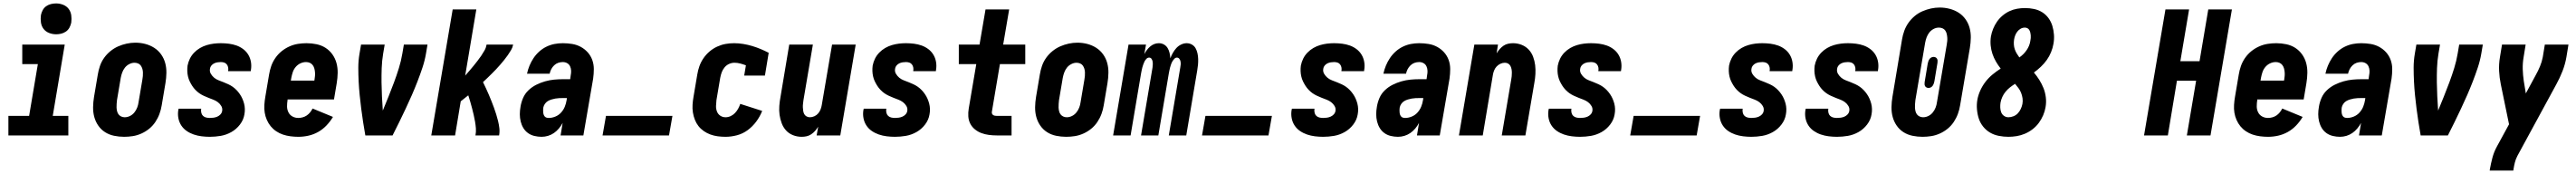

<svg xmlns="http://www.w3.org/2000/svg" viewBox="-20 -790 15040 1015"><path d="M29 0V-114H150L201 -416H110V-530H358L288 -114H379V0ZM308 -590Q286 -590 266 -598Q246 -606 234 -622Q222 -638 219 -659Q216 -680 219 -702Q222 -717 229.5 -731Q237 -745 250 -754Q263 -763 278 -766.5Q293 -770 308 -770Q329 -770 349 -762Q369 -754 381 -738Q393 -722 396 -701Q399 -680 396 -658Q393 -643 385.5 -629Q378 -615 365 -606Q352 -597 337 -593.5Q322 -590 308 -590Z M705 8Q675 8 646 2Q617 -4 593.5 -19Q570 -34 554 -57Q538 -80 530.5 -107.5Q523 -135 523.5 -165Q524 -195 529 -225L551 -355Q555 -380 563.5 -405Q572 -430 587.5 -452Q603 -474 624.5 -491.5Q646 -509 670 -519.5Q694 -530 719.5 -535.5Q745 -541 770 -541Q801 -541 829 -533.5Q857 -526 880.5 -511Q904 -496 920.5 -473Q937 -450 944.5 -422.5Q952 -395 951.5 -365Q951 -335 946 -305L924 -175Q920 -150 911 -125.5Q902 -101 887 -78.5Q872 -56 851 -39Q830 -22 805.5 -11Q781 0 755.5 4Q730 8 705 8ZM708 -106Q724 -106 739 -113.5Q754 -121 764.5 -134Q775 -147 781 -162.5Q787 -178 789 -194L811 -324Q813 -335 814 -346Q815 -357 814.5 -368Q814 -379 811 -389Q808 -399 802 -407.5Q796 -416 786 -420Q776 -424 765 -424Q750 -424 734.5 -416Q719 -408 709 -395Q699 -382 693.5 -367Q688 -352 685 -336L663 -206Q662 -195 661 -184Q660 -173 660.5 -162.5Q661 -152 663.5 -141.5Q666 -131 672 -123Q678 -115 687.5 -110.5Q697 -106 708 -106Z M1205 8Q1181 8 1157 5Q1133 2 1111 -5.5Q1089 -13 1070 -26Q1051 -39 1038.5 -58Q1026 -77 1021.5 -100.5Q1017 -124 1021 -148Q1022 -150 1022 -152Q1022 -154 1023 -156H1155Q1155 -155 1155 -154.5Q1155 -154 1154 -153Q1153 -142 1155.5 -131.5Q1158 -121 1165.5 -114Q1173 -107 1183.5 -104.5Q1194 -102 1205 -102Q1216 -102 1227 -103.5Q1238 -105 1248.5 -109.5Q1259 -114 1267 -122.5Q1275 -131 1277 -142Q1280 -158 1272 -171.5Q1264 -185 1252 -194Q1240 -203 1225.5 -208.5Q1211 -214 1197 -219.5Q1183 -225 1169 -231.5Q1155 -238 1143 -246.5Q1131 -255 1120.5 -266Q1110 -277 1102 -289.5Q1094 -302 1087.5 -315.5Q1081 -329 1077.5 -344.5Q1074 -360 1073.5 -375.5Q1073 -391 1075 -407Q1079 -428 1088.5 -447.5Q1098 -467 1113.5 -483Q1129 -499 1148 -510Q1167 -521 1187.5 -527Q1208 -533 1228.5 -535.5Q1249 -538 1269 -538Q1293 -538 1316.5 -535Q1340 -532 1361 -524.5Q1382 -517 1400 -503.5Q1418 -490 1429.5 -471Q1441 -452 1445 -429Q1449 -406 1445 -382Q1445 -381 1444.5 -379Q1444 -377 1444 -375H1312Q1312 -375 1312 -376Q1312 -377 1312 -377Q1314 -387 1312 -397Q1310 -407 1304 -414.5Q1298 -422 1289 -425Q1280 -428 1269 -428Q1260 -428 1250 -426.5Q1240 -425 1230.5 -420.5Q1221 -416 1214 -407.5Q1207 -399 1206 -389Q1203 -373 1211 -359.5Q1219 -346 1230.5 -336.5Q1242 -327 1256.5 -321.5Q1271 -316 1285 -310.5Q1299 -305 1313 -298.5Q1327 -292 1339 -283.5Q1351 -275 1361.5 -264Q1372 -253 1380.5 -240.5Q1389 -228 1395 -214.5Q1401 -201 1405 -186Q1409 -171 1409.5 -155Q1410 -139 1407 -123Q1402 -91 1381 -63.5Q1360 -36 1330.5 -19.5Q1301 -3 1269 2.5Q1237 8 1205 8Z M1722 8Q1699 8 1676 5Q1653 2 1632 -5Q1611 -12 1592.5 -24.5Q1574 -37 1560.5 -53.5Q1547 -70 1538 -90.5Q1529 -111 1525.5 -133Q1522 -155 1523.5 -178.5Q1525 -202 1529 -225L1551 -355Q1555 -380 1563.5 -404.5Q1572 -429 1587.5 -451.5Q1603 -474 1624 -491Q1645 -508 1669.5 -519Q1694 -530 1719.5 -534Q1745 -538 1770 -538Q1799 -538 1828 -532Q1857 -526 1880.5 -511Q1904 -496 1920.5 -473Q1937 -450 1944.5 -422.5Q1952 -395 1951.5 -365Q1951 -335 1946 -305L1930 -210H1659V-207Q1656 -188 1656 -169.5Q1656 -151 1664 -135Q1672 -119 1687.5 -110.5Q1703 -102 1722 -102Q1734 -102 1747 -105.5Q1760 -109 1771 -116.5Q1782 -124 1790.5 -134.5Q1799 -145 1805 -157L1924 -108Q1908 -81 1886 -58Q1864 -35 1837 -20Q1810 -5 1780.5 1.5Q1751 8 1722 8ZM1678 -320H1815L1816 -323Q1818 -335 1819 -346.5Q1820 -358 1819 -369.5Q1818 -381 1815 -391.5Q1812 -402 1805.5 -410.5Q1799 -419 1789 -423.5Q1779 -428 1767 -428Q1750 -428 1734 -420.5Q1718 -413 1706.5 -399.5Q1695 -386 1689.5 -369.5Q1684 -353 1681 -337Z M2113 0Q2106 -39 2100 -78Q2094 -117 2089 -156Q2084 -195 2080 -235Q2076 -275 2074 -315Q2072 -355 2072 -395.5Q2072 -436 2079 -477L2088 -530H2226L2217 -477Q2210 -435 2208.5 -393Q2207 -351 2207.5 -310Q2208 -269 2210 -227.5Q2212 -186 2215 -145Q2232 -186 2248.5 -227Q2265 -268 2280.5 -309.5Q2296 -351 2309 -393Q2322 -435 2329 -477L2338 -530H2476L2467 -477Q2460 -436 2446.5 -395.5Q2433 -355 2417.5 -315Q2402 -275 2384.5 -235Q2367 -195 2348.5 -156Q2330 -117 2311 -78Q2292 -39 2272 0Z M2498 0 2623 -735H2761L2696 -349Q2708 -363 2720.5 -377Q2733 -391 2744.5 -405.5Q2756 -420 2767.5 -434.5Q2779 -449 2789.5 -464.5Q2800 -480 2809 -496Q2818 -512 2821 -530H2976Q2973 -513 2964 -498Q2955 -483 2945 -468.5Q2935 -454 2923.5 -440Q2912 -426 2900.5 -412.5Q2889 -399 2876.5 -386Q2864 -373 2851.5 -360.5Q2839 -348 2826 -335.5Q2813 -323 2800 -311Q2809 -293 2817.5 -274.5Q2826 -256 2834 -237.5Q2842 -219 2849.5 -200Q2857 -181 2864 -162Q2871 -143 2877 -123.5Q2883 -104 2888 -84Q2893 -64 2895.5 -42.5Q2898 -21 2894 0H2756Q2760 -21 2758.5 -41Q2757 -61 2753.5 -81Q2750 -101 2745.5 -120.5Q2741 -140 2736 -159Q2731 -178 2725.5 -197Q2720 -216 2714 -234Q2703 -225 2692 -216.5Q2681 -208 2670 -199L2637 0Z M3142 8Q3121 8 3100 3Q3079 -2 3062.5 -14Q3046 -26 3035.5 -43.5Q3025 -61 3020 -81.5Q3015 -102 3015 -123.5Q3015 -145 3019 -167Q3023 -193 3034 -218.5Q3045 -244 3065.5 -263.5Q3086 -283 3111 -295.5Q3136 -308 3162.5 -315.5Q3189 -323 3215 -325.5Q3241 -328 3267 -328H3309L3312 -350Q3315 -364 3314.5 -377.5Q3314 -391 3308.5 -403Q3303 -415 3291.5 -421.5Q3280 -428 3266 -428Q3252 -428 3239 -423.5Q3226 -419 3215.5 -409Q3205 -399 3198.5 -386.5Q3192 -374 3189 -360H3057Q3062 -384 3071.5 -407Q3081 -430 3095 -451Q3109 -472 3128.5 -489.5Q3148 -507 3171 -518Q3194 -529 3218 -533.5Q3242 -538 3266 -538Q3294 -538 3321 -533.5Q3348 -529 3371 -516.5Q3394 -504 3411.5 -484.5Q3429 -465 3438 -440Q3447 -415 3447 -387Q3447 -359 3443 -331L3386 0H3253L3265 -73Q3256 -56 3243 -40.5Q3230 -25 3214 -14Q3198 -3 3179.5 2.5Q3161 8 3142 8ZM3184 -102Q3203 -102 3222.5 -110Q3242 -118 3256 -133.5Q3270 -149 3277.5 -167.5Q3285 -186 3288 -205L3290 -218H3267Q3256 -218 3244.5 -217.5Q3233 -217 3222 -215Q3211 -213 3199.5 -209.5Q3188 -206 3178 -200Q3168 -194 3161 -183.5Q3154 -173 3152 -162Q3151 -155 3151 -148.5Q3151 -142 3151.5 -135Q3152 -128 3154 -122Q3156 -116 3160 -111Q3164 -106 3170.5 -104Q3177 -102 3184 -102Z M3498 0 3518 -114H3906L3886 0Z M4216 8Q4193 8 4170.5 5Q4148 2 4127.5 -5.5Q4107 -13 4089 -25.5Q4071 -38 4058 -54.5Q4045 -71 4037 -91.5Q4029 -112 4025.5 -134Q4022 -156 4023.5 -179Q4025 -202 4029 -225L4051 -355Q4055 -380 4063.5 -404Q4072 -428 4087 -450Q4102 -472 4122.5 -489.5Q4143 -507 4167 -518Q4191 -529 4215.5 -533.5Q4240 -538 4266 -538Q4293 -538 4320 -533.5Q4347 -529 4372 -521.5Q4397 -514 4421 -504Q4445 -494 4468 -482L4446 -349H4325L4335 -409Q4319 -415 4302 -419.5Q4285 -424 4268 -424Q4252 -424 4236.5 -417Q4221 -410 4210 -396.5Q4199 -383 4193.5 -367.5Q4188 -352 4185 -336L4163 -206Q4161 -189 4160.5 -172Q4160 -155 4166 -139.5Q4172 -124 4185.5 -115Q4199 -106 4216 -106Q4231 -106 4245.5 -112.5Q4260 -119 4271 -130.5Q4282 -142 4289.5 -155.5Q4297 -169 4302 -184L4430 -143Q4417 -110 4395.5 -81Q4374 -52 4345.5 -31Q4317 -10 4283 -1Q4249 8 4216 8Z M4661 8Q4634 8 4610 -1.5Q4586 -11 4569.5 -29Q4553 -47 4544 -71Q4535 -95 4531.5 -120Q4528 -145 4530 -172Q4532 -199 4537 -225L4588 -530H4726L4671 -206Q4670 -196 4668.5 -185.5Q4667 -175 4667.5 -164Q4668 -153 4669.5 -143Q4671 -133 4675.5 -124.5Q4680 -116 4689 -111Q4698 -106 4708 -106Q4722 -106 4735 -112Q4748 -118 4757 -128.5Q4766 -139 4771 -152Q4776 -165 4778 -178L4838 -530H4976L4886 0H4748L4757 -51Q4749 -38 4739 -26.5Q4729 -15 4716 -6.5Q4703 2 4689 5Q4675 8 4661 8Z M5205 8Q5181 8 5157 5Q5133 2 5111 -5.5Q5089 -13 5070 -26Q5051 -39 5038.5 -58Q5026 -77 5021.5 -100.5Q5017 -124 5021 -148Q5022 -150 5022 -152Q5022 -154 5023 -156H5155Q5155 -155 5155 -154.5Q5155 -154 5154 -153Q5153 -142 5155.5 -131.5Q5158 -121 5165.5 -114Q5173 -107 5183.5 -104.5Q5194 -102 5205 -102Q5216 -102 5227 -103.5Q5238 -105 5248.5 -109.5Q5259 -114 5267 -122.5Q5275 -131 5277 -142Q5280 -158 5272 -171.5Q5264 -185 5252 -194Q5240 -203 5225.5 -208.5Q5211 -214 5197 -219.5Q5183 -225 5169 -231.5Q5155 -238 5143 -246.5Q5131 -255 5120.5 -266Q5110 -277 5102 -289.5Q5094 -302 5087.5 -315.5Q5081 -329 5077.5 -344.5Q5074 -360 5073.5 -375.5Q5073 -391 5075 -407Q5079 -428 5088.5 -447.5Q5098 -467 5113.5 -483Q5129 -499 5148 -510Q5167 -521 5187.5 -527Q5208 -533 5228.5 -535.5Q5249 -538 5269 -538Q5293 -538 5316.5 -535Q5340 -532 5361 -524.5Q5382 -517 5400 -503.5Q5418 -490 5429.5 -471Q5441 -452 5445 -429Q5449 -406 5445 -382Q5445 -381 5444.5 -379Q5444 -377 5444 -375H5312Q5312 -375 5312 -376Q5312 -377 5312 -377Q5314 -387 5312 -397Q5310 -407 5304 -414.5Q5298 -422 5289 -425Q5280 -428 5269 -428Q5260 -428 5250 -426.5Q5240 -425 5230.5 -420.5Q5221 -416 5214 -407.5Q5207 -399 5206 -389Q5203 -373 5211 -359.5Q5219 -346 5230.5 -336.5Q5242 -327 5256.5 -321.5Q5271 -316 5285 -310.5Q5299 -305 5313 -298.5Q5327 -292 5339 -283.5Q5351 -275 5361.5 -264Q5372 -253 5380.5 -240.5Q5389 -228 5395 -214.5Q5401 -201 5405 -186Q5409 -171 5409.5 -155Q5410 -139 5407 -123Q5402 -91 5381 -63.5Q5360 -36 5330.5 -19.5Q5301 -3 5269 2.5Q5237 8 5205 8Z M5800 0Q5776 0 5753.5 -3Q5731 -6 5710.5 -13.5Q5690 -21 5672.5 -35Q5655 -49 5645 -68.5Q5635 -88 5633.5 -111Q5632 -134 5636 -157L5680 -416H5578V-530H5699L5734 -735H5872L5837 -530H5966V-416H5818L5771 -138Q5770 -132 5772 -127Q5774 -122 5778.5 -119Q5783 -116 5788.5 -115Q5794 -114 5800 -114H5886V0Z M6205 8Q6175 8 6146 2Q6117 -4 6093.5 -19Q6070 -34 6054 -57Q6038 -80 6030.5 -107.5Q6023 -135 6023.5 -165Q6024 -195 6029 -225L6051 -355Q6055 -380 6063.5 -405Q6072 -430 6087.5 -452Q6103 -474 6124.5 -491.5Q6146 -509 6170 -519.5Q6194 -530 6219.5 -535.5Q6245 -541 6270 -541Q6301 -541 6329 -533.5Q6357 -526 6380.5 -511Q6404 -496 6420.5 -473Q6437 -450 6444.5 -422.5Q6452 -395 6451.5 -365Q6451 -335 6446 -305L6424 -175Q6420 -150 6411 -125.5Q6402 -101 6387 -78.5Q6372 -56 6351 -39Q6330 -22 6305.5 -11Q6281 0 6255.5 4Q6230 8 6205 8ZM6208 -106Q6224 -106 6239 -113.5Q6254 -121 6264.5 -134Q6275 -147 6281 -162.5Q6287 -178 6289 -194L6311 -324Q6313 -335 6314 -346Q6315 -357 6314.5 -368Q6314 -379 6311 -389Q6308 -399 6302 -407.5Q6296 -416 6286 -420Q6276 -424 6265 -424Q6250 -424 6234.5 -416Q6219 -408 6209 -395Q6199 -382 6193.5 -367Q6188 -352 6185 -336L6163 -206Q6162 -195 6161 -184Q6160 -173 6160.5 -162.5Q6161 -152 6163.5 -141.5Q6166 -131 6172 -123Q6178 -115 6187.5 -110.5Q6197 -106 6208 -106Z M6479 0 6569 -530H6671L6661 -474Q6667 -486 6675.5 -497.5Q6684 -509 6695 -518.5Q6706 -528 6719 -533Q6732 -538 6746 -538Q6762 -538 6775.5 -530.5Q6789 -523 6797 -510Q6805 -497 6808.5 -481.5Q6812 -466 6813 -450Q6819 -466 6827.5 -481Q6836 -496 6847.5 -509Q6859 -522 6875.5 -530Q6892 -538 6908 -538Q6925 -538 6939 -530Q6953 -522 6960.5 -508.5Q6968 -495 6971.5 -479Q6975 -463 6975.5 -446Q6976 -429 6974.5 -412.5Q6973 -396 6970 -379L6906 0H6804L6871 -396Q6873 -405 6873.5 -414Q6874 -423 6872.5 -431.5Q6871 -440 6865.5 -447Q6860 -454 6851 -454Q6843 -454 6836 -446.5Q6829 -439 6824.5 -431Q6820 -423 6817 -414Q6814 -405 6811.5 -396.5Q6809 -388 6807.5 -379Q6806 -370 6804 -361L6743 0H6642L6709 -396Q6710 -405 6710.5 -414Q6711 -423 6709.5 -431.5Q6708 -440 6703 -447Q6698 -454 6689 -454Q6680 -454 6673 -446.5Q6666 -439 6662 -431Q6658 -423 6655 -414Q6652 -405 6649.5 -396.5Q6647 -388 6645.5 -379Q6644 -370 6642 -361L6581 0Z M6998 0 7018 -114H7406L7386 0Z M7705 8Q7681 8 7657 5Q7633 2 7611 -5.5Q7589 -13 7570 -26Q7551 -39 7538.5 -58Q7526 -77 7521.5 -100.5Q7517 -124 7521 -148Q7522 -150 7522 -152Q7522 -154 7523 -156H7655Q7655 -155 7655 -154.5Q7655 -154 7654 -153Q7653 -142 7655.5 -131.5Q7658 -121 7665.5 -114Q7673 -107 7683.5 -104.5Q7694 -102 7705 -102Q7716 -102 7727 -103.5Q7738 -105 7748.5 -109.5Q7759 -114 7767 -122.5Q7775 -131 7777 -142Q7780 -158 7772 -171.5Q7764 -185 7752 -194Q7740 -203 7725.5 -208.5Q7711 -214 7697 -219.5Q7683 -225 7669 -231.5Q7655 -238 7643 -246.5Q7631 -255 7620.5 -266Q7610 -277 7602 -289.5Q7594 -302 7587.5 -315.5Q7581 -329 7577.5 -344.5Q7574 -360 7573.5 -375.5Q7573 -391 7575 -407Q7579 -428 7588.5 -447.5Q7598 -467 7613.5 -483Q7629 -499 7648 -510Q7667 -521 7687.5 -527Q7708 -533 7728.5 -535.5Q7749 -538 7769 -538Q7793 -538 7816.5 -535Q7840 -532 7861 -524.5Q7882 -517 7900 -503.5Q7918 -490 7929.5 -471Q7941 -452 7945 -429Q7949 -406 7945 -382Q7945 -381 7944.5 -379Q7944 -377 7944 -375H7812Q7812 -375 7812 -376Q7812 -377 7812 -377Q7814 -387 7812 -397Q7810 -407 7804 -414.5Q7798 -422 7789 -425Q7780 -428 7769 -428Q7760 -428 7750 -426.5Q7740 -425 7730.5 -420.5Q7721 -416 7714 -407.5Q7707 -399 7706 -389Q7703 -373 7711 -359.5Q7719 -346 7730.5 -336.5Q7742 -327 7756.5 -321.5Q7771 -316 7785 -310.5Q7799 -305 7813 -298.5Q7827 -292 7839 -283.5Q7851 -275 7861.5 -264Q7872 -253 7880.5 -240.5Q7889 -228 7895 -214.5Q7901 -201 7905 -186Q7909 -171 7909.5 -155Q7910 -139 7907 -123Q7902 -91 7881 -63.5Q7860 -36 7830.5 -19.5Q7801 -3 7769 2.5Q7737 8 7705 8Z M8142 8Q8121 8 8100 3Q8079 -2 8062.5 -14Q8046 -26 8035.5 -43.5Q8025 -61 8020 -81.5Q8015 -102 8015 -123.5Q8015 -145 8019 -167Q8023 -193 8034 -218.5Q8045 -244 8065.5 -263.5Q8086 -283 8111 -295.5Q8136 -308 8162.5 -315.5Q8189 -323 8215 -325.5Q8241 -328 8267 -328H8309L8312 -350Q8315 -364 8314.5 -377.5Q8314 -391 8308.5 -403Q8303 -415 8291.5 -421.5Q8280 -428 8266 -428Q8252 -428 8239 -423.5Q8226 -419 8215.5 -409Q8205 -399 8198.5 -386.5Q8192 -374 8189 -360H8057Q8062 -384 8071.5 -407Q8081 -430 8095 -451Q8109 -472 8128.5 -489.5Q8148 -507 8171 -518Q8194 -529 8218 -533.5Q8242 -538 8266 -538Q8294 -538 8321 -533.5Q8348 -529 8371 -516.5Q8394 -504 8411.5 -484.5Q8429 -465 8438 -440Q8447 -415 8447 -387Q8447 -359 8443 -331L8386 0H8253L8265 -73Q8256 -56 8243 -40.5Q8230 -25 8214 -14Q8198 -3 8179.5 2.5Q8161 8 8142 8ZM8184 -102Q8203 -102 8222.5 -110Q8242 -118 8256 -133.5Q8270 -149 8277.5 -167.5Q8285 -186 8288 -205L8290 -218H8267Q8256 -218 8244.5 -217.5Q8233 -217 8222 -215Q8211 -213 8199.5 -209.5Q8188 -206 8178 -200Q8168 -194 8161 -183.5Q8154 -173 8152 -162Q8151 -155 8151 -148.5Q8151 -142 8151.5 -135Q8152 -128 8154 -122Q8156 -116 8160 -111Q8164 -106 8170.5 -104Q8177 -102 8184 -102Z M8498 0 8588 -530H8726L8718 -479Q8726 -492 8736 -503.5Q8746 -515 8758.5 -523.5Q8771 -532 8785.5 -535Q8800 -538 8814 -538Q8840 -538 8864 -528.5Q8888 -519 8905 -501Q8922 -483 8931 -459Q8940 -435 8943 -410Q8946 -385 8944.5 -358Q8943 -331 8938 -305L8886 0H8748L8803 -324Q8805 -334 8806 -344.5Q8807 -355 8807 -366Q8807 -377 8805 -387Q8803 -397 8798.5 -405.5Q8794 -414 8785.5 -419Q8777 -424 8766 -424Q8753 -424 8740 -418Q8727 -412 8717.5 -401.5Q8708 -391 8703 -378Q8698 -365 8696 -352L8637 0Z M9205 8Q9181 8 9157 5Q9133 2 9111 -5.5Q9089 -13 9070 -26Q9051 -39 9038.5 -58Q9026 -77 9021.5 -100.5Q9017 -124 9021 -148Q9022 -150 9022 -152Q9022 -154 9023 -156H9155Q9155 -155 9155 -154.5Q9155 -154 9154 -153Q9153 -142 9155.5 -131.5Q9158 -121 9165.5 -114Q9173 -107 9183.5 -104.5Q9194 -102 9205 -102Q9216 -102 9227 -103.5Q9238 -105 9248.5 -109.5Q9259 -114 9267 -122.5Q9275 -131 9277 -142Q9280 -158 9272 -171.5Q9264 -185 9252 -194Q9240 -203 9225.5 -208.5Q9211 -214 9197 -219.5Q9183 -225 9169 -231.5Q9155 -238 9143 -246.5Q9131 -255 9120.5 -266Q9110 -277 9102 -289.5Q9094 -302 9087.5 -315.5Q9081 -329 9077.5 -344.5Q9074 -360 9073.5 -375.5Q9073 -391 9075 -407Q9079 -428 9088.5 -447.5Q9098 -467 9113.5 -483Q9129 -499 9148 -510Q9167 -521 9187.5 -527Q9208 -533 9228.5 -535.5Q9249 -538 9269 -538Q9293 -538 9316.5 -535Q9340 -532 9361 -524.5Q9382 -517 9400 -503.5Q9418 -490 9429.5 -471Q9441 -452 9445 -429Q9449 -406 9445 -382Q9445 -381 9444.5 -379Q9444 -377 9444 -375H9312Q9312 -375 9312 -376Q9312 -377 9312 -377Q9314 -387 9312 -397Q9310 -407 9304 -414.5Q9298 -422 9289 -425Q9280 -428 9269 -428Q9260 -428 9250 -426.5Q9240 -425 9230.5 -420.5Q9221 -416 9214 -407.5Q9207 -399 9206 -389Q9203 -373 9211 -359.5Q9219 -346 9230.5 -336.5Q9242 -327 9256.5 -321.5Q9271 -316 9285 -310.5Q9299 -305 9313 -298.5Q9327 -292 9339 -283.5Q9351 -275 9361.5 -264Q9372 -253 9380.5 -240.5Q9389 -228 9395 -214.5Q9401 -201 9405 -186Q9409 -171 9409.5 -155Q9410 -139 9407 -123Q9402 -91 9381 -63.5Q9360 -36 9330.5 -19.5Q9301 -3 9269 2.5Q9237 8 9205 8Z M9498 0 9518 -114H9906L9886 0Z M10205 8Q10181 8 10157 5Q10133 2 10111 -5.5Q10089 -13 10070 -26Q10051 -39 10038.5 -58Q10026 -77 10021.5 -100.5Q10017 -124 10021 -148Q10022 -150 10022 -152Q10022 -154 10023 -156H10155Q10155 -155 10155 -154.5Q10155 -154 10154 -153Q10153 -142 10155.5 -131.5Q10158 -121 10165.5 -114Q10173 -107 10183.5 -104.5Q10194 -102 10205 -102Q10216 -102 10227 -103.5Q10238 -105 10248.5 -109.5Q10259 -114 10267 -122.5Q10275 -131 10277 -142Q10280 -158 10272 -171.5Q10264 -185 10252 -194Q10240 -203 10225.5 -208.5Q10211 -214 10197 -219.5Q10183 -225 10169 -231.5Q10155 -238 10143 -246.5Q10131 -255 10120.5 -266Q10110 -277 10102 -289.5Q10094 -302 10087.5 -315.5Q10081 -329 10077.5 -344.5Q10074 -360 10073.5 -375.5Q10073 -391 10075 -407Q10079 -428 10088.5 -447.5Q10098 -467 10113.5 -483Q10129 -499 10148 -510Q10167 -521 10187.5 -527Q10208 -533 10228.5 -535.5Q10249 -538 10269 -538Q10293 -538 10316.5 -535Q10340 -532 10361 -524.5Q10382 -517 10400 -503.5Q10418 -490 10429.5 -471Q10441 -452 10445 -429Q10449 -406 10445 -382Q10445 -381 10444.5 -379Q10444 -377 10444 -375H10312Q10312 -375 10312 -376Q10312 -377 10312 -377Q10314 -387 10312 -397Q10310 -407 10304 -414.5Q10298 -422 10289 -425Q10280 -428 10269 -428Q10260 -428 10250 -426.5Q10240 -425 10230.5 -420.5Q10221 -416 10214 -407.5Q10207 -399 10206 -389Q10203 -373 10211 -359.5Q10219 -346 10230.5 -336.5Q10242 -327 10256.5 -321.5Q10271 -316 10285 -310.5Q10299 -305 10313 -298.5Q10327 -292 10339 -283.5Q10351 -275 10361.5 -264Q10372 -253 10380.5 -240.5Q10389 -228 10395 -214.5Q10401 -201 10405 -186Q10409 -171 10409.5 -155Q10410 -139 10407 -123Q10402 -91 10381 -63.5Q10360 -36 10330.5 -19.5Q10301 -3 10269 2.5Q10237 8 10205 8Z M10705 8Q10681 8 10657 5Q10633 2 10611 -5.5Q10589 -13 10570 -26Q10551 -39 10538.5 -58Q10526 -77 10521.5 -100.5Q10517 -124 10521 -148Q10522 -150 10522 -152Q10522 -154 10523 -156H10655Q10655 -155 10655 -154.5Q10655 -154 10654 -153Q10653 -142 10655.5 -131.5Q10658 -121 10665.5 -114Q10673 -107 10683.5 -104.5Q10694 -102 10705 -102Q10716 -102 10727 -103.5Q10738 -105 10748.5 -109.5Q10759 -114 10767 -122.5Q10775 -131 10777 -142Q10780 -158 10772 -171.5Q10764 -185 10752 -194Q10740 -203 10725.5 -208.5Q10711 -214 10697 -219.5Q10683 -225 10669 -231.5Q10655 -238 10643 -246.5Q10631 -255 10620.5 -266Q10610 -277 10602 -289.5Q10594 -302 10587.5 -315.5Q10581 -329 10577.5 -344.5Q10574 -360 10573.5 -375.5Q10573 -391 10575 -407Q10579 -428 10588.5 -447.5Q10598 -467 10613.5 -483Q10629 -499 10648 -510Q10667 -521 10687.5 -527Q10708 -533 10728.5 -535.5Q10749 -538 10769 -538Q10793 -538 10816.5 -535Q10840 -532 10861 -524.5Q10882 -517 10900 -503.5Q10918 -490 10929.5 -471Q10941 -452 10945 -429Q10949 -406 10945 -382Q10945 -381 10944.5 -379Q10944 -377 10944 -375H10812Q10812 -375 10812 -376Q10812 -377 10812 -377Q10814 -387 10812 -397Q10810 -407 10804 -414.5Q10798 -422 10789 -425Q10780 -428 10769 -428Q10760 -428 10750 -426.5Q10740 -425 10730.5 -420.5Q10721 -416 10714 -407.5Q10707 -399 10706 -389Q10703 -373 10711 -359.5Q10719 -346 10730.5 -336.5Q10742 -327 10756.5 -321.5Q10771 -316 10785 -310.5Q10799 -305 10813 -298.5Q10827 -292 10839 -283.5Q10851 -275 10861.5 -264Q10872 -253 10880.5 -240.5Q10889 -228 10895 -214.5Q10901 -201 10905 -186Q10909 -171 10909.5 -155Q10910 -139 10907 -123Q10902 -91 10881 -63.5Q10860 -36 10830.5 -19.5Q10801 -3 10769 2.5Q10737 8 10705 8Z M11205 8Q11175 8 11146 2Q11117 -4 11093.5 -19Q11070 -34 11054 -57Q11038 -80 11030.5 -107.5Q11023 -135 11023.5 -165Q11024 -195 11029 -225L11085 -560Q11089 -585 11098 -610Q11107 -635 11122.5 -657Q11138 -679 11159 -696.5Q11180 -714 11204.5 -724.5Q11229 -735 11254 -740.5Q11279 -746 11305 -746Q11335 -746 11363.5 -738.5Q11392 -731 11415.5 -716Q11439 -701 11455.5 -678Q11472 -655 11479.5 -627.5Q11487 -600 11486.5 -570Q11486 -540 11481 -510L11424 -175Q11420 -150 11411 -125.5Q11402 -101 11387 -78.5Q11372 -56 11351 -39Q11330 -22 11305.5 -11Q11281 0 11255.5 4Q11230 8 11205 8ZM11208 -106Q11224 -106 11239 -113.5Q11254 -121 11264.5 -134Q11275 -147 11281 -162.5Q11287 -178 11289 -194L11346 -529Q11348 -540 11349 -551Q11350 -562 11349 -573Q11348 -584 11345.5 -594Q11343 -604 11337 -612.5Q11331 -621 11321 -625Q11311 -629 11300 -629Q11284 -629 11269 -621Q11254 -613 11244 -600Q11234 -587 11228.5 -572Q11223 -557 11220 -541L11163 -206Q11162 -195 11161 -184Q11160 -173 11160.5 -162.5Q11161 -152 11163.5 -141.5Q11166 -131 11172 -123Q11178 -115 11187.5 -110.5Q11197 -106 11208 -106ZM11240 -277Q11234 -277 11228.5 -279.5Q11223 -282 11220 -287Q11217 -292 11216.5 -298Q11216 -304 11217 -311L11235 -419Q11236 -425 11238.5 -432Q11241 -439 11245 -445Q11249 -451 11255.5 -454.5Q11262 -458 11269 -458Q11275 -458 11280.5 -455.5Q11286 -453 11289 -448Q11292 -443 11292.5 -437Q11293 -431 11292 -424L11274 -316Q11273 -310 11270.5 -303Q11268 -296 11264 -290Q11260 -284 11253.5 -280.5Q11247 -277 11240 -277Z M11706 8Q11678 8 11650 2.5Q11622 -3 11599 -16.5Q11576 -30 11559 -51Q11542 -72 11533.5 -97.5Q11525 -123 11522.5 -152Q11520 -181 11525 -209Q11530 -236 11542 -262.5Q11554 -289 11572 -312.5Q11590 -336 11613 -355Q11636 -374 11661 -390Q11646 -409 11633.5 -430.5Q11621 -452 11613 -475.5Q11605 -499 11602.5 -525Q11600 -551 11604 -577Q11608 -600 11617 -622Q11626 -644 11639.5 -663.5Q11653 -683 11672 -699Q11691 -715 11712.5 -725Q11734 -735 11757 -739Q11780 -743 11803 -743Q11830 -743 11856 -737.5Q11882 -732 11903.5 -718.5Q11925 -705 11940 -684.5Q11955 -664 11962.5 -639.5Q11970 -615 11972 -588Q11974 -561 11969 -534Q11965 -510 11955 -485.5Q11945 -461 11930 -440Q11915 -419 11895.5 -400.5Q11876 -382 11855 -367Q11872 -347 11886.5 -324Q11901 -301 11911 -276Q11921 -251 11924.5 -222.5Q11928 -194 11923 -165Q11919 -141 11909 -117.5Q11899 -94 11883.5 -73Q11868 -52 11847 -36Q11826 -20 11802.5 -10Q11779 0 11754.5 4Q11730 8 11706 8ZM11770 -455Q11783 -464 11793.5 -474.5Q11804 -485 11812.5 -497.5Q11821 -510 11826.5 -523.5Q11832 -537 11834 -551Q11836 -560 11836.5 -568Q11837 -576 11836.5 -584Q11836 -592 11834 -600Q11832 -608 11828 -615Q11824 -622 11817 -625.5Q11810 -629 11802 -629Q11789 -629 11777.5 -622.5Q11766 -616 11758 -605.5Q11750 -595 11745.5 -583Q11741 -571 11739 -558Q11737 -544 11738 -529.5Q11739 -515 11743.5 -502Q11748 -489 11755 -477.5Q11762 -466 11770 -455ZM11706 -106Q11721 -106 11736 -112Q11751 -118 11761.5 -129.5Q11772 -141 11778.5 -155Q11785 -169 11788 -184Q11791 -201 11788.5 -217.5Q11786 -234 11780 -249Q11774 -264 11764.5 -276.5Q11755 -289 11745 -301Q11729 -291 11715 -280Q11701 -269 11689.5 -255Q11678 -241 11670.5 -224.5Q11663 -208 11660 -191Q11658 -177 11658.5 -162.5Q11659 -148 11664 -135Q11669 -122 11680.5 -114Q11692 -106 11706 -106Z M12498 0 12623 -735H12761L12710 -433H12822L12873 -735H13011L12886 0H12748L12802 -319H12690L12637 0Z M13222 8Q13199 8 13176 5Q13153 2 13132 -5Q13111 -12 13092.5 -24.5Q13074 -37 13060.5 -53.5Q13047 -70 13038 -90.5Q13029 -111 13025.5 -133Q13022 -155 13023.5 -178.5Q13025 -202 13029 -225L13051 -355Q13055 -380 13063.5 -404.5Q13072 -429 13087.5 -451.5Q13103 -474 13124 -491Q13145 -508 13169.5 -519Q13194 -530 13219.5 -534Q13245 -538 13270 -538Q13299 -538 13328 -532Q13357 -526 13380.5 -511Q13404 -496 13420.5 -473Q13437 -450 13444.5 -422.5Q13452 -395 13451.5 -365Q13451 -335 13446 -305L13430 -210H13159V-207Q13156 -188 13156 -169.5Q13156 -151 13164 -135Q13172 -119 13187.5 -110.5Q13203 -102 13222 -102Q13234 -102 13247 -105.5Q13260 -109 13271 -116.5Q13282 -124 13290.5 -134.5Q13299 -145 13305 -157L13424 -108Q13408 -81 13386 -58Q13364 -35 13337 -20Q13310 -5 13280.5 1.5Q13251 8 13222 8ZM13178 -320H13315L13316 -323Q13318 -335 13319 -346.5Q13320 -358 13319 -369.5Q13318 -381 13315 -391.5Q13312 -402 13305.5 -410.5Q13299 -419 13289 -423.5Q13279 -428 13267 -428Q13250 -428 13234 -420.5Q13218 -413 13206.5 -399.5Q13195 -386 13189.5 -369.5Q13184 -353 13181 -337Z M13642 8Q13621 8 13600 3Q13579 -2 13562.5 -14Q13546 -26 13535.5 -43.5Q13525 -61 13520 -81.5Q13515 -102 13515 -123.5Q13515 -145 13519 -167Q13523 -193 13534 -218.5Q13545 -244 13565.5 -263.5Q13586 -283 13611 -295.5Q13636 -308 13662.5 -315.5Q13689 -323 13715 -325.5Q13741 -328 13767 -328H13809L13812 -350Q13815 -364 13814.5 -377.5Q13814 -391 13808.5 -403Q13803 -415 13791.5 -421.5Q13780 -428 13766 -428Q13752 -428 13739 -423.5Q13726 -419 13715.5 -409Q13705 -399 13698.5 -386.5Q13692 -374 13689 -360H13557Q13562 -384 13571.5 -407Q13581 -430 13595 -451Q13609 -472 13628.5 -489.5Q13648 -507 13671 -518Q13694 -529 13718 -533.5Q13742 -538 13766 -538Q13794 -538 13821 -533.5Q13848 -529 13871 -516.5Q13894 -504 13911.5 -484.5Q13929 -465 13938 -440Q13947 -415 13947 -387Q13947 -359 13943 -331L13886 0H13753L13765 -73Q13756 -56 13743 -40.5Q13730 -25 13714 -14Q13698 -3 13679.5 2.5Q13661 8 13642 8ZM13684 -102Q13703 -102 13722.5 -110Q13742 -118 13756 -133.5Q13770 -149 13777.5 -167.5Q13785 -186 13788 -205L13790 -218H13767Q13756 -218 13744.5 -217.5Q13733 -217 13722 -215Q13711 -213 13699.5 -209.5Q13688 -206 13678 -200Q13668 -194 13661 -183.5Q13654 -173 13652 -162Q13651 -155 13651 -148.5Q13651 -142 13651.5 -135Q13652 -128 13654 -122Q13656 -116 13660 -111Q13664 -106 13670.5 -104Q13677 -102 13684 -102Z M14113 0Q14106 -39 14100 -78Q14094 -117 14089 -156Q14084 -195 14080 -235Q14076 -275 14074 -315Q14072 -355 14072 -395.5Q14072 -436 14079 -477L14088 -530H14226L14217 -477Q14210 -435 14208.5 -393Q14207 -351 14207.5 -310Q14208 -269 14210 -227.5Q14212 -186 14215 -145Q14232 -186 14248.5 -227Q14265 -268 14280.5 -309.5Q14296 -351 14309 -393Q14322 -435 14329 -477L14338 -530H14476L14467 -477Q14460 -436 14446.5 -395.5Q14433 -355 14417.5 -315Q14402 -275 14384.5 -235Q14367 -195 14348.5 -156Q14330 -117 14311 -78Q14292 -39 14272 0Z M14516 205 14517 198Q14523 164 14532 130Q14541 96 14558 65L14629 -65L14581 -298Q14573 -336 14571 -376Q14569 -416 14576 -457L14588 -530H14726L14714 -456Q14708 -421 14709 -386.5Q14710 -352 14715 -318L14727 -245L14785 -352Q14799 -377 14810 -403.5Q14821 -430 14826 -457L14838 -530H14976L14964 -457Q14957 -416 14941.5 -376Q14926 -336 14905 -298L14678 119Q14668 138 14663 158Q14658 178 14655 198L14654 205Z"/></svg>

Font: iosevka_custom_sans_ss08 Heavy
Style: Italic
Weight: 900
Italic angle: -10°
Designer: Belleve Invis
Foundry: Belleve Invis
Version: Version 10.3.0; ttfautohint (v1.8.3)